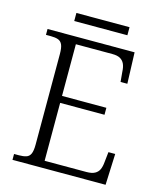

<svg xmlns="http://www.w3.org/2000/svg" viewBox="-122 -924 850 1012"><g transform="rotate(15 303.0 -417.5)"><path d="M43 0V-32H70Q93 -32 109 -37Q125 -42 132.5 -58.5Q140 -75 140 -109V-603Q140 -638 132.5 -654.5Q125 -671 109.5 -676.5Q94 -682 70 -682H43V-714H518L524 -544H487L482 -599Q481 -624 473.5 -640.5Q466 -657 450.5 -666Q435 -675 407 -675H208V-393H450V-355H208V-39H436Q465 -39 481.5 -48Q498 -57 505.5 -73.5Q513 -90 515 -115L521 -170H558L551 0ZM168 -791V-835H458V-791Z"/></g></svg>

Font: Noto Serif Hebrew Light
Style: Regular
Weight: 300
Version: Version 2.003